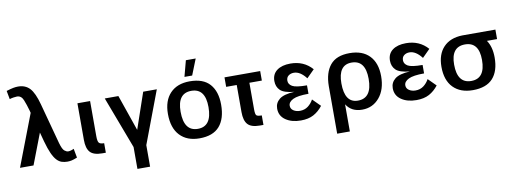

<svg xmlns="http://www.w3.org/2000/svg" viewBox="-70 -1171 4801 1791"><g transform="rotate(-10 2330.5 -275.0)"><path d="M221 -488 216 -508Q199 -569 180.5 -614.5Q162 -660 121 -660Q111 -660 89.5 -657Q68 -654 51 -648L36 -728Q78 -741 102 -745.5Q126 -750 147 -750Q216 -750 257.5 -705.5Q299 -661 329 -549L433 -163Q450 -103 469.5 -88Q489 -73 503 -73Q528 -73 558 -88L574 -2Q539 12 519.5 16Q500 20 480 20Q452 20 427 12Q402 4 380 -19.5Q358 -43 338 -87Q318 -131 298 -203L274 -292L162 0H34Z M847 0H813Q732 0 699 -36.5Q666 -73 666 -153V-500H786V-167Q786 -120 797.5 -105Q809 -90 847 -90Z M1111 -7 925 -500H1054L1172 -159L1289 -500H1418L1231 -4V200H1111Z M1732 20Q1614 20 1547 -51Q1480 -122 1480 -255Q1480 -380 1546.5 -450Q1613 -520 1732 -520Q1860 -520 1922 -450Q1984 -380 1984 -255Q1984 -122 1922 -51Q1860 20 1732 20ZM1732 -70Q1864 -70 1864 -253Q1864 -430 1732 -430Q1600 -430 1600 -255Q1600 -70 1732 -70ZM1732 -720H1825L1765 -569H1692Z M2059 -500H2397V-410H2279V-157Q2279 -110 2290.5 -100Q2302 -90 2340 -90V0H2306Q2225 0 2192 -36.5Q2159 -73 2159 -153V-410H2059Z M2900 -82Q2862 -33 2813 -6.5Q2764 20 2692 20Q2605 20 2548.5 -19Q2492 -58 2492 -127Q2492 -181 2534.5 -215Q2577 -249 2677 -254Q2580 -263 2545.5 -297Q2511 -331 2511 -385Q2511 -450 2558 -485Q2605 -520 2686 -520Q2813 -520 2892 -430L2819 -357Q2763 -430 2703 -430Q2673 -430 2652 -414Q2631 -398 2631 -367Q2631 -333 2665.5 -313Q2700 -293 2804 -293V-213Q2701 -213 2656.5 -191Q2612 -169 2612 -133Q2612 -104 2637.5 -87Q2663 -70 2699 -70Q2743 -70 2775 -94Q2807 -118 2827 -155Z M3003 -251Q3004 -378 3062.5 -449Q3121 -520 3246 -520Q3368 -520 3434 -451Q3500 -382 3500 -257Q3500 -131 3436.5 -55.5Q3373 20 3273 20Q3171 20 3123 -57V200H3003ZM3248 -70Q3381 -70 3381 -253Q3381 -430 3250 -430Q3123 -430 3123 -255Q3123 -70 3248 -70Z M3995 -82Q3957 -33 3908 -6.5Q3859 20 3787 20Q3700 20 3643.5 -19Q3587 -58 3587 -127Q3587 -181 3629.5 -215Q3672 -249 3772 -254Q3675 -263 3640.5 -297Q3606 -331 3606 -385Q3606 -450 3653 -485Q3700 -520 3781 -520Q3908 -520 3987 -430L3914 -357Q3858 -430 3798 -430Q3768 -430 3747 -414Q3726 -398 3726 -367Q3726 -333 3760.5 -313Q3795 -293 3899 -293V-213Q3796 -213 3751.5 -191Q3707 -169 3707 -133Q3707 -104 3732.5 -87Q3758 -70 3794 -70Q3838 -70 3870 -94Q3902 -118 3922 -155Z M4069 -245Q4069 -363 4132.5 -430Q4196 -497 4311 -500H4625V-410H4529Q4573 -346 4573 -245Q4573 -117 4511 -48.5Q4449 20 4321 20Q4203 20 4136 -48.5Q4069 -117 4069 -245ZM4321 -67Q4453 -67 4453 -243Q4453 -413 4321 -413Q4189 -413 4189 -245Q4189 -67 4321 -67Z"/></g></svg>

Font: Moderustic Med
Style: Regular
Weight: 500
Designer: Tural Alisoy
Foundry: TAFT Foundry
Version: Version 2.110